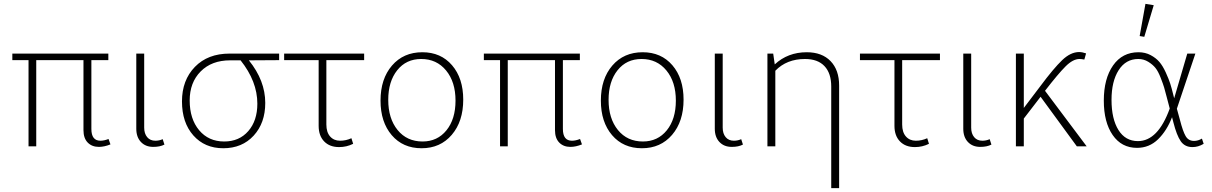

<svg xmlns="http://www.w3.org/2000/svg" viewBox="-20 -759 6285 996"><path d="M128 0V-447H44V-481H542V-447H454V-90Q454 -29 501 -29Q520 -29 543 -38L553 -10Q521 3 493 3Q457 3 435 -19.5Q413 -42 413 -84V-447H168V0Z M775 3Q735 3 711 -22.5Q687 -48 687 -91V-481H728V-97Q728 -66 743.5 -47.5Q759 -29 786 -29Q806 -29 824 -37L833 -9Q810 3 775 3Z M1356 -225Q1356 -121 1296 -55.5Q1236 10 1138 10Q1042 10 983 -56.5Q924 -123 924 -233Q924 -343 991 -412Q1058 -481 1171 -481H1428V-447L1271 -446Q1356 -341 1356 -225ZM964 -238Q964 -142 1013 -83.5Q1062 -25 1143 -25Q1221 -25 1268 -79Q1315 -133 1315 -221Q1315 -337 1228 -446H1174Q1078 -446 1021 -388.5Q964 -331 964 -238Z M1739 4Q1690 4 1661.5 -25.5Q1633 -55 1633 -106V-447H1454V-481H1869V-447H1673V-113Q1673 -73 1692.5 -51Q1712 -29 1744 -29Q1775 -29 1803 -42L1812 -13Q1778 4 1739 4Z M1954 -237Q1954 -350 2013.5 -419Q2073 -488 2171 -488Q2267 -488 2325 -420.5Q2383 -353 2383 -242Q2383 -129 2323.5 -59.5Q2264 10 2167 10Q2070 10 2012 -58Q1954 -126 1954 -237ZM2172 -25Q2249 -25 2296 -83Q2343 -141 2343 -237Q2343 -334 2294 -393.5Q2245 -453 2165 -453Q2087 -453 2040.5 -394.5Q1994 -336 1994 -241Q1994 -144 2042.5 -84.5Q2091 -25 2172 -25Z M2574 0V-447H2490V-481H2988V-447H2900V-90Q2900 -29 2947 -29Q2966 -29 2989 -38L2999 -10Q2967 3 2939 3Q2903 3 2881 -19.5Q2859 -42 2859 -84V-447H2614V0Z M3097 -237Q3097 -350 3156.5 -419Q3216 -488 3314 -488Q3410 -488 3468 -420.5Q3526 -353 3526 -242Q3526 -129 3466.5 -59.5Q3407 10 3310 10Q3213 10 3155 -58Q3097 -126 3097 -237ZM3315 -25Q3392 -25 3439 -83Q3486 -141 3486 -237Q3486 -334 3437 -393.5Q3388 -453 3308 -453Q3230 -453 3183.5 -394.5Q3137 -336 3137 -241Q3137 -144 3185.5 -84.5Q3234 -25 3315 -25Z M3776 3Q3736 3 3712 -22.5Q3688 -48 3688 -91V-481H3729V-97Q3729 -66 3744.5 -47.5Q3760 -29 3787 -29Q3807 -29 3825 -37L3834 -9Q3811 3 3776 3Z M3961 0V-481H3991L3999 -425Q4067 -488 4165 -488Q4244 -488 4288.5 -442Q4333 -396 4333 -315V217H4292V-310Q4292 -379 4257 -416Q4222 -453 4156 -453Q4061 -453 4002 -392V0Z M4726 4Q4677 4 4648.5 -25.5Q4620 -55 4620 -106V-447H4441V-481H4856V-447H4660V-113Q4660 -73 4679.5 -51Q4699 -29 4731 -29Q4762 -29 4790 -42L4799 -13Q4765 4 4726 4Z M5065 3Q5025 3 5001 -22.5Q4977 -48 4977 -91V-481H5018V-97Q5018 -66 5033.5 -47.5Q5049 -29 5076 -29Q5096 -29 5114 -37L5123 -9Q5100 3 5065 3Z M5250 0V-481H5291V-199L5376 -311Q5446 -405 5490 -447Q5534 -489 5578 -489Q5594 -489 5614 -482L5605 -450Q5590 -453 5580 -453Q5546 -453 5507.5 -414.5Q5469 -376 5401 -288L5617 0H5566L5378 -257L5291 -144V0Z M5916 -568 5892 -572 5922 -739 5965 -732ZM5878 8Q5798 8 5752 -58.5Q5706 -125 5706 -237Q5706 -351 5754 -419.5Q5802 -488 5886 -488Q5921 -488 5949 -473Q5977 -458 5994.5 -437.5Q6012 -417 6027.5 -383Q6043 -349 6050.5 -325.5Q6058 -302 6067 -265L6071 -249L6139 -481H6181L6085 -195L6101 -137Q6116 -78 6130.5 -53Q6145 -28 6174 -28Q6195 -28 6215 -40L6224 -13Q6196 4 6166 4Q6126 4 6105 -26.5Q6084 -57 6067 -124L6060 -151Q6033 -81 5987.5 -36.5Q5942 8 5878 8ZM5746 -241Q5746 -142 5782 -84.5Q5818 -27 5883 -27Q5987 -27 6048 -196L6033 -253Q6024 -288 6019 -305Q6014 -322 6001 -355.5Q5988 -389 5974 -406.5Q5960 -424 5936.5 -438.5Q5913 -453 5885 -453Q5820 -453 5783 -395Q5746 -337 5746 -241Z"/></svg>

Font: Cantarell Light
Style: Regular
Weight: 300
Designer: Dave Crossland, Nikolaus Waxweiler, Florian Fecher, Jacques Le Bailly, Eben Sorkin, Alexei Vanyashin, Alexios Zavras, Em
Version: Version 0.303